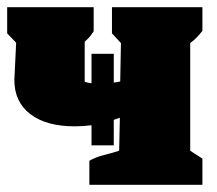

<svg xmlns="http://www.w3.org/2000/svg" viewBox="-27 -515 605 535"><path d="M222 0V-67Q239 -77 261 -82.5Q283 -88 305 -95L307 -187Q298 -184 290 -181V-110H228V-166Q205 -163 181 -163Q102 -163 57.5 -197Q13 -231 13 -292L18 -396L-7 -422V-495H234V-428Q223 -410 209 -399V-287Q218 -284 228 -283V-365H290V-285Q299 -286 308 -288L310 -395L285 -422V-495H537V-429Q530 -420 522 -411.5Q514 -403 503 -395V-95L537 -73V0Z"/></svg>

Font: Piazzolla Black
Style: Regular
Weight: 900
Designer: Juan Pablo del Peral
Foundry: Huerta Tipografica
Version: Version 1.330